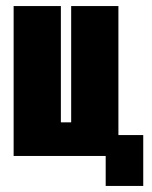

<svg xmlns="http://www.w3.org/2000/svg" viewBox="-20 -515 503 634"><path d="M329 99V0H25V-495H181V-111H215V-495H371V-69H453V99Z"/></svg>

Font: Alumni Sans Black
Style: Regular
Weight: 900
Designer: Robert E. Leuschke
Foundry: Robert E. Leuschke
Version: Version 1.018